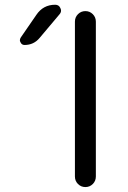

<svg xmlns="http://www.w3.org/2000/svg" viewBox="-20 -799 532 797"><path d="M291 -66.4V-709Q291 -727.5 303.7 -740.2Q316.4 -752.9 334.5 -752.9Q352.5 -752.9 365.2 -740.2Q377.9 -727.5 377.9 -709V-66.4Q377.9 -47.9 365.2 -35.2Q352.5 -22.5 334.5 -22.5Q316.4 -22.5 303.7 -35.2Q291 -47.9 291 -66.4ZM144.5 -641.6Q120.1 -612.3 82 -612.3Q70.3 -612.3 65.4 -623Q62.5 -627.9 62.5 -631.8Q62.5 -637.7 66.4 -643.6L130.9 -737.3Q159.2 -779.3 209 -779.3Q224.6 -779.3 230.5 -765.6Q233.4 -759.8 233.4 -754.9Q233.4 -747.1 227.5 -740.2Z"/></svg>

Font: Gen Jyuu Gothic P Normal
Style: Regular
Weight: 300
Designer: [Source Han Sans]
Ryoko NISHIZUKA  (kana & ideographs); Paul D. Hunt (Latin, Greek & Cyrillic); Wenlong ZHANG  (bopomofo
Version: Version 1.002.20150607